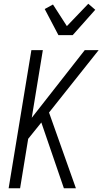

<svg xmlns="http://www.w3.org/2000/svg" viewBox="-20 -1002 545 1022"><path d="M384 0H320L200 -350L130 -263L87 0H26L147 -735H208L149 -375L431 -735H505L241 -403ZM291 -815 218 -954 262 -978 336 -863 450 -982 487 -950 367 -815Z"/></svg>

Font: Iosevka Light Oblique
Style: Regular
Weight: 300
Italic angle: -9°
Monospace: yes
Designer: Belleve Invis
Foundry: Belleve Invis
Version: Version 32.5.0; ttfautohint (v1.8.4)